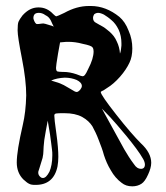

<svg xmlns="http://www.w3.org/2000/svg" viewBox="-20 -704 566 654"><path d="M142.6 -293C143.6 -285.2 146.5 -269.5 150.4 -246.1C153.3 -222.7 156.2 -205.1 157.2 -193.4C158.2 -188.5 158.2 -181.6 158.2 -174.8C158.2 -151.4 154.3 -132.8 148.4 -119.1C140.6 -104.5 133.8 -97.7 126 -97.7C123 -97.7 120.1 -98.6 117.2 -101.6C109.4 -108.4 108.4 -117.2 113.3 -127.9C118.2 -143.6 122.1 -156.2 125 -166C127 -174.8 127.9 -183.6 127.9 -189.5C127.9 -197.3 128.9 -209 130.9 -227.5C133.8 -246.1 137.7 -267.6 142.6 -293ZM327.1 -334C334 -327.1 342.8 -317.4 355.5 -304.7C368.2 -291 386.7 -269.5 411.1 -240.2C435.5 -210 455.1 -184.6 467.8 -162.1C471.7 -155.3 473.6 -148.4 473.6 -143.6C473.6 -133.8 468.8 -128.9 460 -128.9C451.2 -128.9 443.4 -133.8 436.5 -144.5C423.8 -161.1 413.1 -178.7 403.3 -195.3C393.6 -212.9 368.2 -258.8 327.1 -334ZM154.3 -429.7C167 -435.5 182.6 -438.5 200.2 -439.5C215.8 -439.5 229.5 -436.5 241.2 -431.6C252.9 -425.8 258.8 -418.9 258.8 -411.1C258.8 -407.2 256.8 -403.3 253.9 -399.4C247.1 -390.6 241.2 -388.7 234.4 -392.6C229.5 -395.5 224.6 -398.4 217.8 -402.3C210.9 -406.2 204.1 -410.2 197.3 -414.1C189.5 -418 180.7 -421.9 169.9 -424.8C163.1 -426.8 158.2 -428.7 154.3 -429.7ZM206.1 -561.5H212.9C227.5 -561.5 244.1 -559.6 261.7 -554.7C281.2 -550.8 292 -546.9 294.9 -543C297.9 -539.1 298.8 -534.2 298.8 -529.3C298.8 -512.7 293 -493.2 280.3 -468.8C275.4 -458 271.5 -451.2 269.5 -449.2C266.6 -445.3 263.7 -444.3 260.7 -444.3C258.8 -444.3 252 -446.3 240.2 -451.2C225.6 -456.1 210.9 -459 196.3 -459H193.4C183.6 -459 177.7 -460 174.8 -460.9C171.9 -462.9 170.9 -466.8 170.9 -473.6C170.9 -477.5 172.9 -493.2 177.7 -521.5L184.6 -559.6ZM94.7 -637.7C93.8 -638.7 93.8 -641.6 93.8 -644.5C94.7 -655.3 100.6 -660.2 112.3 -660.2C119.1 -660.2 127 -658.2 134.8 -652.3C143.6 -648.4 149.4 -641.6 153.3 -633.8C157.2 -625 160.2 -618.2 163.1 -613.3C162.1 -614.3 156.2 -616.2 146.5 -619.1C136.7 -622.1 130.9 -624 127.9 -624C126 -624 123 -624 117.2 -623C113.3 -622.1 109.4 -622.1 106.4 -622.1C103.5 -622.1 101.6 -624 99.6 -627C97.7 -629.9 95.7 -633.8 94.7 -637.7ZM314.5 -660.2C319.3 -660.2 326.2 -658.2 334 -654.3C341.8 -649.4 350.6 -643.6 359.4 -635.7C369.1 -627.9 377 -617.2 383.8 -603.5C390.6 -588.9 393.6 -573.2 393.6 -556.6V-548.8C392.6 -538.1 391.6 -528.3 388.7 -521.5C387.7 -536.1 383.8 -550.8 377.9 -562.5C372.1 -576.2 364.3 -585.9 353.5 -595.7C343.8 -603.5 335.9 -610.4 330.1 -613.3C324.2 -616.2 316.4 -621.1 307.6 -626C300.8 -628.9 296.9 -634.8 296.9 -642.6C296.9 -647.5 298.8 -652.3 300.8 -655.3C304.7 -658.2 308.6 -660.2 314.5 -660.2ZM386.7 -646.5C356.4 -670.9 324.2 -683.6 289.1 -683.6H286.1H283.2C254.9 -683.6 227.5 -675.8 199.2 -660.2C182.6 -652.3 173.8 -648.4 171.9 -648.4C169.9 -648.4 166 -651.4 161.1 -656.2C147.5 -670.9 130.9 -678.7 112.3 -678.7H110.4C90.8 -678.7 73.2 -669.9 56.6 -651.4C49.8 -642.6 44.9 -634.8 43 -629.9C41 -625 40 -615.2 40 -600.6C40 -585.9 44.9 -554.7 54.7 -504.9C64.5 -455.1 69.3 -413.1 69.3 -378.9C68.4 -340.8 64.5 -307.6 57.6 -278.3C43.9 -218.8 37.1 -176.8 37.1 -150.4C37.1 -127 44.9 -107.4 59.6 -92.8C68.4 -85 74.2 -80.1 79.1 -78.1C84 -75.2 90.8 -74.2 99.6 -74.2H101.6C141.6 -74.2 167 -94.7 175.8 -136.7C177.7 -147.5 178.7 -158.2 178.7 -169.9C178.7 -188.5 176.8 -214.8 171.9 -250C167 -283.2 165 -303.7 165 -310.5C165 -314.5 167 -316.4 170.9 -317.4C174.8 -318.4 184.6 -318.4 200.2 -318.4C223.6 -318.4 243.2 -314.5 259.8 -305.7C275.4 -296.9 287.1 -286.1 294.9 -273.4C301.8 -260.7 309.6 -245.1 316.4 -226.6C323.2 -209 330.1 -191.4 334 -175.8C339.8 -158.2 346.7 -141.6 357.4 -124C367.2 -106.4 379.9 -91.8 394.5 -81.1C404.3 -73.2 416 -69.3 430.7 -69.3C442.4 -69.3 453.1 -72.3 461.9 -78.1C469.7 -83 477.5 -93.8 484.4 -109.4C491.2 -124 495.1 -137.7 495.1 -149.4C495.1 -171.9 483.4 -194.3 460 -215.8C439.5 -236.3 411.1 -268.6 376 -313.5C340.8 -358.4 323.2 -383.8 323.2 -390.6C323.2 -391.6 324.2 -391.6 325.2 -392.6C326.2 -393.6 329.1 -394.5 333 -396.5C336.9 -399.4 340.8 -401.4 344.7 -404.3C359.4 -413.1 374 -425.8 388.7 -442.4C403.3 -459 414.1 -475.6 420.9 -490.2C427.7 -503.9 430.7 -520.5 430.7 -539.1C430.7 -559.6 426.8 -580.1 418 -599.6C410.2 -620.1 399.4 -635.7 386.7 -646.5Z"/></svg>

Font: Puffy Slushy
Style: Regular
Weight: 400
Designer: Intuisi Creative
Foundry: Intuisi Creative
Version: Version 001.000